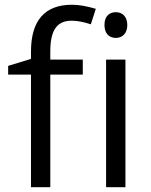

<svg xmlns="http://www.w3.org/2000/svg" viewBox="-20 -785 632 805"><path d="M190.9 -535.2H327.1V-472.2H190.9V0H109.9V-472.2H14.2V-508.8L109.9 -538.1V-567.9C109.9 -699.2 167.5 -765.1 282.2 -765.1C310.5 -765.1 343.8 -759.3 381.8 -748L360.8 -683.1C329.6 -693.4 302.7 -698.2 280.8 -698.2C219.7 -698.2 190.9 -659.7 190.9 -569.8ZM418 -680.2C418 -717.3 438.5 -733.9 465.8 -733.9C491.7 -733.9 513.7 -716.8 513.7 -680.2C513.7 -643.6 491.7 -626 465.8 -626C438.5 -626 418 -643.6 418 -680.2ZM424.8 -535.2H505.9V0H424.8Z"/></svg>

Font: OpenSansEmoji
Style: Regular
Weight: 400
Foundry: MorbZ
Version: Version 1.000;PS 001.000;hotconv 1.0.70;makeotf.lib2.5.58329